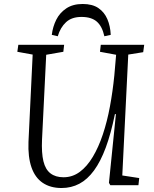

<svg xmlns="http://www.w3.org/2000/svg" viewBox="-20 -930 771 964"><path d="M594 -49 679 -36 675 0H534L527 -12L562 -357H557Q537 -259 511 -189Q485 -119 452 -74Q419 -29 378.5 -7.5Q338 14 289 14Q233 14 194.5 -12Q156 -38 138 -90Q120 -142 123 -218L144 -656L67 -670L72 -705H302L298 -670L212 -655L191 -229Q188 -162 198 -120.5Q208 -79 233.5 -59.5Q259 -40 299 -40Q344 -40 380.5 -67Q417 -94 446 -142.5Q475 -191 496.5 -255.5Q518 -320 532 -395.5Q546 -471 554 -551L563 -655L482 -670L486 -705H704L699 -668L624 -656ZM504 -748Q493 -798 466 -821.5Q439 -845 389 -845Q340 -845 311.5 -818.5Q283 -792 270 -748L240 -755Q245 -796 262.5 -831Q280 -866 313 -888Q346 -910 395 -910Q444 -910 474 -889.5Q504 -869 519 -834Q534 -799 536 -755Z"/></svg>

Font: Literata 24pt Light
Style: Italic
Weight: 300
Italic angle: -2°
Designer: Latin by Veronika Burian and Jose Scaglione. Greek by Irene Vlachou. Cyrillic by Vera Evstafieva
Foundry: TypeTogether
Version: Version 3.103;gftools[0.9.29]